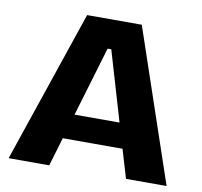

<svg xmlns="http://www.w3.org/2000/svg" viewBox="-75 -740 863 820"><g transform="rotate(10 356.5 -330.0)"><path d="M14 0 238 -660H475L699 0H523L486 -124H227L190 0ZM349 -534 259 -232H454L365 -534Z"/></g></svg>

Font: Bricolage Grotesque 12pt ExtraBold
Style: Regular
Weight: 800
Designer: Mathieu Triay
Foundry: Atelier Triay
Version: Version 1.001; ttfautohint (v1.8.4.7-5d5b);gftools[0.9.33.de